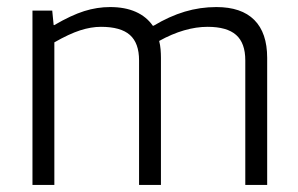

<svg xmlns="http://www.w3.org/2000/svg" viewBox="-20 -524 845 544"><path d="M134 0H72V-494H128L132 -453H134Q182 -481 218.5 -492.5Q255 -504 292 -504Q334 -504 364.5 -490.5Q395 -477 413 -451H415Q460 -478 503.5 -491Q547 -504 593 -504Q664 -504 700.5 -467.5Q737 -431 737 -360V0H675V-353Q675 -402 649 -425Q623 -448 568 -448Q536 -448 501.5 -438Q467 -428 431 -408Q434 -396 435 -384Q436 -372 436 -360V0H374V-353Q374 -402 348 -425Q322 -448 266 -448Q238 -448 207 -438Q176 -428 134 -404Z"/></svg>

Font: Blinker Light
Style: Regular
Weight: 300
Designer: Juergen Huber
Foundry: supertype
Version: Version 1.017;hotconv 1.0.117;makeotfexe 2.5.65602